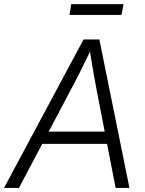

<svg xmlns="http://www.w3.org/2000/svg" viewBox="-49 -921 712 941"><path d="M-29.3 0 360.4 -727.5H438L585.4 0H517.6L424.8 -479Q417 -520 408 -571.3Q398.9 -622.6 387.2 -696.3H406.2Q370.6 -623 345 -571.8Q319.3 -520.5 296.9 -479L43.9 0ZM133.8 -215.8 144 -275.9H503.9L493.7 -215.8ZM556.2 -900.9 546.9 -847.7H291.5L300.3 -900.9Z"/></svg>

Font: Inter 28pt Light
Style: Italic
Weight: 300
Italic angle: -9.3988°
Designer: Rasmus Andersson
Foundry: rsms
Version: Version 4.001;git-66647c0bb